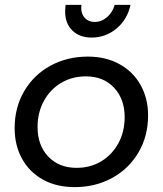

<svg xmlns="http://www.w3.org/2000/svg" viewBox="-20 -764 667 787"><path d="M587 -291Q587 -206 547.5 -139Q508 -72 439.5 -34.5Q371 3 286 3Q212 3 156.5 -27.5Q101 -58 70.5 -113Q40 -168 40 -239Q40 -323 79 -390Q118 -457 186.5 -494.5Q255 -532 340 -532Q413 -532 469 -501.5Q525 -471 556 -416Q587 -361 587 -291ZM134 -243Q134 -168 178 -122Q222 -76 294 -76Q350 -76 394.5 -102.5Q439 -129 465 -176.5Q491 -224 491 -284Q491 -358 447.5 -404.5Q404 -451 332 -451Q276 -451 231 -424.5Q186 -398 160 -350.5Q134 -303 134 -243ZM313 -731Q313 -706 328 -690Q343 -674 368 -674Q396 -674 419 -694Q442 -714 450 -744H515Q502 -684 457.5 -647Q413 -610 356 -610Q306 -610 276.5 -639Q247 -668 247 -717Q247 -726 249 -744H314Q313 -740 313 -731Z"/></svg>

Font: Gontserrat
Style: Italic
Weight: 400
Italic angle: -11.3°
Designer: Julieta Ulanovsky
Foundry: Julieta Ulanovsky
Version: Version 6.001